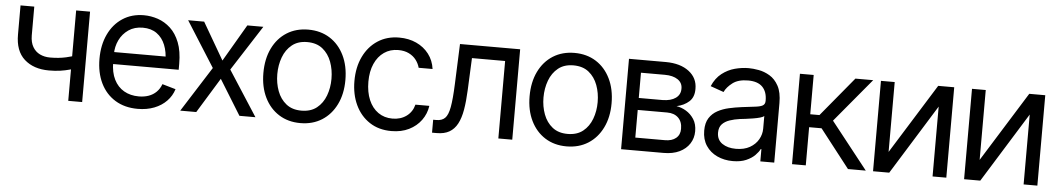

<svg xmlns="http://www.w3.org/2000/svg" viewBox="-34 -848 6364 1155"><g transform="rotate(5 3147.5 -270.5)"><path d="M473.6 -545.9V0H389.6V-545.9ZM441.4 -285.2V-207Q413.1 -196.8 384.8 -188.7Q356.4 -180.7 325.7 -176.3Q294.9 -171.9 257.8 -171.9Q165 -171.9 109.1 -221.9Q53.2 -272 53.7 -372.1V-546.9H136.7V-372.1Q137.2 -330.6 153.1 -303.5Q168.9 -276.4 196.3 -263.2Q223.6 -250 257.8 -250Q311 -250 354.2 -259.8Q397.5 -269.5 441.4 -285.2Z M809.6 11.7Q731 11.7 673.6 -23.4Q616.2 -58.6 585.4 -121.8Q554.7 -185.1 554.7 -268.6Q554.7 -352.5 585 -416.5Q615.2 -480.5 670.2 -516.6Q725.1 -552.7 798.8 -552.7Q841.3 -552.7 883.3 -538.6Q925.3 -524.4 959.7 -492.7Q994.1 -460.9 1014.6 -408.7Q1035.2 -356.4 1035.2 -280.3V-244.1H614.3V-316.4H989.7L951.2 -289.1Q951.2 -343.8 934.1 -386.2Q917 -428.7 883.1 -453.1Q849.1 -477.5 798.8 -477.5Q748.5 -477.5 712.6 -452.9Q676.8 -428.2 657.7 -388.7Q638.7 -349.1 638.7 -303.7V-255.9Q638.7 -193.8 660.2 -150.9Q681.6 -107.9 720.2 -85.7Q758.8 -63.5 809.6 -63.5Q842.3 -63.5 869.1 -73Q896 -82.5 915.5 -101.8Q935.1 -121.1 945.3 -149.4L1026.4 -126Q1013.7 -85 983.6 -54Q953.6 -22.9 909.2 -5.6Q864.7 11.7 809.6 11.7Z M1162.6 -545.9 1292.5 -322.3 1423.3 -545.9H1520L1344.2 -272.5L1520 0H1423.3L1292.5 -211.9L1162.6 0H1065.9L1238.8 -272.5L1065.9 -545.9Z M1791.5 11.7Q1717.8 11.7 1662.1 -23.4Q1606.4 -58.6 1575.4 -122.1Q1544.4 -185.5 1544.4 -269.5Q1544.4 -355 1575.4 -418.7Q1606.4 -482.4 1662.1 -517.6Q1717.8 -552.7 1791.5 -552.7Q1865.7 -552.7 1921.4 -517.6Q1977.1 -482.4 2008.3 -418.7Q2039.6 -355 2039.6 -269.5Q2039.6 -185.5 2008.3 -122.1Q1977.1 -58.6 1921.4 -23.4Q1865.7 11.7 1791.5 11.7ZM1791.5 -63.5Q1848.1 -63.5 1884.3 -92.3Q1920.4 -121.1 1938 -168.2Q1955.6 -215.3 1955.6 -269.5Q1955.6 -324.7 1938 -372.1Q1920.4 -419.4 1884.3 -448.5Q1848.1 -477.5 1791.5 -477.5Q1735.8 -477.5 1699.7 -448.5Q1663.6 -419.4 1646 -372.1Q1628.4 -324.7 1628.4 -269.5Q1628.4 -215.3 1646 -168.2Q1663.6 -121.1 1699.7 -92.3Q1735.8 -63.5 1791.5 -63.5Z M2341.3 11.7Q2265.1 11.7 2209.7 -24.7Q2154.3 -61 2124.3 -124.5Q2094.2 -188 2094.2 -269.5Q2094.2 -353 2125 -416.7Q2155.8 -480.5 2211.2 -516.6Q2266.6 -552.7 2340.3 -552.7Q2397.9 -552.7 2444.1 -531.5Q2490.2 -510.3 2519.8 -471.7Q2549.3 -433.1 2556.2 -381.8H2472.2Q2465.8 -406.7 2449.2 -428.7Q2432.6 -450.7 2405.5 -464.1Q2378.4 -477.5 2341.3 -477.5Q2292.5 -477.5 2255.9 -452.1Q2219.2 -426.8 2198.7 -380.6Q2178.2 -334.5 2178.2 -272.5Q2178.2 -209.5 2198.2 -162.4Q2218.3 -115.2 2255.1 -89.4Q2292 -63.5 2341.3 -63.5Q2390.6 -63.5 2425.8 -89.1Q2460.9 -114.7 2472.2 -159.2H2556.2Q2549.3 -110.8 2521.2 -72.3Q2493.2 -33.7 2447.5 -11Q2401.9 11.7 2341.3 11.7Z M2586.4 0V-78.1H2606Q2639.2 -78.1 2657.7 -96.4Q2676.3 -114.7 2685.3 -163.6Q2694.3 -212.4 2697.8 -303.7L2707.5 -545.9H3070.8V0H2986.8V-467.8H2786.6L2777.8 -272.5Q2774.9 -205.6 2766.1 -154.5Q2757.3 -103.5 2739 -69.1Q2720.7 -34.7 2690.4 -17.3Q2660.2 0 2614.7 0Z M3398.9 11.7Q3325.2 11.7 3269.5 -23.4Q3213.9 -58.6 3182.9 -122.1Q3151.9 -185.5 3151.9 -269.5Q3151.9 -355 3182.9 -418.7Q3213.9 -482.4 3269.5 -517.6Q3325.2 -552.7 3398.9 -552.7Q3473.1 -552.7 3528.8 -517.6Q3584.5 -482.4 3615.7 -418.7Q3647 -355 3647 -269.5Q3647 -185.5 3615.7 -122.1Q3584.5 -58.6 3528.8 -23.4Q3473.1 11.7 3398.9 11.7ZM3398.9 -63.5Q3455.6 -63.5 3491.7 -92.3Q3527.8 -121.1 3545.4 -168.2Q3563 -215.3 3563 -269.5Q3563 -324.7 3545.4 -372.1Q3527.8 -419.4 3491.7 -448.5Q3455.6 -477.5 3398.9 -477.5Q3343.3 -477.5 3307.1 -448.5Q3271 -419.4 3253.4 -372.1Q3235.8 -324.7 3235.8 -269.5Q3235.8 -215.3 3253.4 -168.2Q3271 -121.1 3307.1 -92.3Q3343.3 -63.5 3398.9 -63.5Z M3728 0V-545.9H3950.7Q4038.6 -545.4 4090.6 -505.6Q4142.6 -465.8 4142.1 -400.4Q4142.6 -350.6 4113 -323.7Q4083.5 -296.9 4037.6 -287.1Q4067.4 -282.7 4095.9 -265.6Q4124.5 -248.5 4143.6 -219Q4162.6 -189.5 4162.6 -146.5Q4162.6 -104.5 4141.1 -71.3Q4119.6 -38.1 4080.1 -19Q4040.5 0 3984.9 0ZM3807.1 -77.1H3984.9Q4027.8 -76.7 4052.5 -97.2Q4077.1 -117.7 4076.7 -153.3Q4077.1 -195.8 4052.5 -220Q4027.8 -244.1 3984.9 -244.1H3807.1ZM3807.1 -316.4H3950.7Q4001 -316.9 4029.8 -337.6Q4058.6 -358.4 4058.1 -394.5Q4058.6 -429.2 4029.8 -449Q4001 -468.8 3950.7 -468.8H3807.1Z M4402.8 12.7Q4351.1 12.7 4308.6 -7.1Q4266.1 -26.9 4241.2 -64.5Q4216.3 -102.1 4216.3 -155.3Q4216.3 -202.1 4234.9 -231.2Q4253.4 -260.3 4284.4 -277.1Q4315.4 -293.9 4352.8 -302.2Q4390.1 -310.5 4428.2 -315.4Q4478 -321.8 4509 -325.2Q4540 -328.6 4554.4 -336.9Q4568.8 -345.2 4568.8 -365.2V-368.2Q4568.8 -420.4 4540.3 -449.5Q4511.7 -478.5 4453.6 -478.5Q4394 -478.5 4359.9 -452.4Q4325.7 -426.3 4312 -396.5L4231.9 -424.8Q4253.4 -474.6 4289.3 -502.4Q4325.2 -530.3 4367.4 -541.5Q4409.7 -552.7 4450.7 -552.7Q4477.1 -552.7 4511.2 -546.6Q4545.4 -540.5 4577.9 -521.2Q4610.4 -502 4631.6 -463.1Q4652.8 -424.3 4652.8 -359.4V0H4568.8V-74.2H4564.9Q4556.6 -56.6 4536.6 -36.4Q4516.6 -16.1 4483.6 -1.7Q4450.7 12.7 4402.8 12.7ZM4415.5 -62.5Q4465.3 -62.5 4499.5 -82Q4533.7 -101.6 4551.3 -132.6Q4568.8 -163.6 4568.8 -197.3V-274.4Q4563.5 -268.1 4545.7 -262.9Q4527.8 -257.8 4504.6 -253.9Q4481.4 -250 4459.5 -247.3Q4437.5 -244.6 4424.3 -243.2Q4391.6 -238.8 4363.3 -229.2Q4335 -219.7 4317.6 -201.2Q4300.3 -182.6 4300.3 -150.4Q4300.3 -106.9 4332.8 -84.7Q4365.2 -62.5 4415.5 -62.5Z M4760.3 0V-545.9H4843.3V-308.6H4898.9L5095.2 -545.9H5202.6L4982.9 -282.2L5205.6 0H5098.1L4918.5 -230.5H4843.3V0Z M5332.5 -124 5595.2 -545.9H5691.9V0H5608.9V-421.9L5347.2 0H5249.5V-545.9H5332.5Z M5882.3 -124 6145 -545.9H6241.7V0H6158.7V-421.9L5897 0H5799.3V-545.9H5882.3Z"/></g></svg>

Font: Inter Tight
Style: Regular
Weight: 400
Designer: Rasmus Andersson
Foundry: rsms
Version: Version 3.002